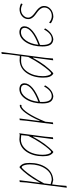

<svg xmlns="http://www.w3.org/2000/svg" viewBox="824 -1566 931 2618"><g transform="rotate(-90 1289.0 -256.5)"><path d="M141 -456 106 -179H110Q204 -355 314 -454H325Q353 -432 365 -402Q377 -372 377 -317Q377 -184 315.5 -93.5Q254 -3 146 4H142L84 -10L73 79L64 185L39 189L110 -362L116 -452ZM318 -426Q310 -426 278.5 -392Q247 -358 195 -283Q143 -208 98 -120L87 -31L145 -16Q241 -16 299 -103.5Q357 -191 357 -312Q357 -352 349.5 -379.5Q342 -407 333.5 -416.5Q325 -426 318 -426Z M695 -457H699L764 -452L776 -459L781 -456L735 -106L726 0L701 4L737 -271H733Q640 -94 531 4H520Q493 -16 480.5 -48Q468 -80 468 -137Q468 -268 528.5 -359Q589 -450 695 -457ZM488 -141Q488 -100 496 -72Q504 -44 512.5 -34Q521 -24 528 -24Q536 -24 567.5 -58Q599 -92 650 -168Q701 -244 745 -333L749 -362L756 -432L697 -437Q634 -436 585.5 -393Q537 -350 512.5 -284Q488 -218 488 -141Z M983 -456 948 -181H953Q1007 -304 1059.5 -374.5Q1112 -445 1154 -452L1170 -450L1167 -430L1164 -428L1153 -430Q1113 -423 1057 -339Q1001 -255 939 -103L929 0L905 4L952 -362L960 -452Z M1434 -105Q1376 -6 1289 5H1280Q1231 -1 1209.5 -36.5Q1188 -72 1188 -143Q1188 -276 1244 -365.5Q1300 -455 1383 -457H1388Q1463 -451 1463 -388Q1463 -331 1398 -276Q1333 -221 1209 -176Q1208 -167 1208 -148Q1208 -16 1287 -16Q1362 -16 1418 -118H1425ZM1385 -436Q1319 -436 1270.5 -369Q1222 -302 1211 -198Q1322 -239 1382 -288Q1442 -337 1442 -385Q1442 -408 1427.5 -422Q1413 -436 1385 -436Z M1775 -454 1837 -451 1858 -608 1864 -698 1889 -702 1810 -106 1801 0 1776 4 1813 -271H1808Q1713 -93 1602 4H1591Q1564 -15 1552 -46.5Q1540 -78 1540 -133Q1540 -265 1601.5 -356Q1663 -447 1771 -454ZM1560 -138Q1560 -98 1568 -70.5Q1576 -43 1584 -33.5Q1592 -24 1599 -24Q1607 -24 1639.5 -59Q1672 -94 1724 -170Q1776 -246 1822 -336L1834 -431L1773 -434Q1677 -434 1618.5 -346.5Q1560 -259 1560 -138Z M2211 -105Q2153 -6 2066 5H2057Q2008 -1 1986.5 -36.5Q1965 -72 1965 -143Q1965 -276 2021 -365.5Q2077 -455 2160 -457H2165Q2240 -451 2240 -388Q2240 -331 2175 -276Q2110 -221 1986 -176Q1985 -167 1985 -148Q1985 -16 2064 -16Q2139 -16 2195 -118H2202ZM2162 -436Q2096 -436 2047.5 -369Q1999 -302 1988 -198Q2099 -239 2159 -288Q2219 -337 2219 -385Q2219 -408 2204.5 -422Q2190 -436 2162 -436Z M2479 -455Q2521 -451 2551 -435L2544 -416L2538 -415Q2504 -435 2469 -435Q2422 -435 2390 -405Q2358 -375 2358 -338Q2358 -314 2374.5 -292Q2391 -270 2414.5 -253Q2438 -236 2461 -218Q2484 -200 2500.5 -175Q2517 -150 2517 -120Q2517 -68 2475.5 -31.5Q2434 5 2368 6Q2320 -1 2282 -28L2285 -46L2292 -50Q2333 -15 2380 -15Q2430 -15 2463 -45Q2496 -75 2496 -117Q2496 -144 2479.5 -167.5Q2463 -191 2440 -208Q2417 -225 2394 -242Q2371 -259 2354.5 -283Q2338 -307 2338 -336Q2338 -387 2378.5 -421.5Q2419 -456 2479 -455Z"/></g></svg>

Font: Alegreya Sans Thin
Style: Italic
Weight: 100
Italic angle: -7°
Designer: Juan Pablo del Peral
Foundry: Huerta Tipografica
Version: Version 2.007